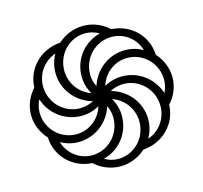

<svg xmlns="http://www.w3.org/2000/svg" viewBox="-106 -842 1027 969"><g transform="rotate(-15 408.0 -357.0)"><path d="M408 10C459 10 505 -10 541 -42C644 -49 722 -128 725 -227C758 -263 777 -308 777 -357C777 -407 757 -453 725 -488C721 -590 641 -666 541 -671C506 -704 459 -724 408 -724C357 -724 310 -704 275 -672C170 -665 93 -585 90 -487C57 -451 38 -405 38 -357C38 -307 58 -261 91 -226C94 -126 174 -48 274 -43C310 -10 358 10 408 10ZM361 -385C301 -405 258 -463 258 -530C258 -616 325 -685 408 -685C433 -685 459 -678 480 -665C394 -644 335 -567 335 -480C335 -447 343 -415 361 -385ZM395 -413C384 -432 379 -455 379 -477C379 -565 448 -633 532 -633C597 -633 655 -590 673 -526C646 -542 614 -551 580 -551C493 -551 419 -492 395 -413ZM287 -326C201 -326 134 -397 134 -481C134 -548 177 -605 237 -625C221 -597 212 -565 212 -530C212 -441 274 -366 358 -344C336 -332 312 -326 287 -326ZM717 -290C691 -372 616 -427 532 -427C499 -427 467 -419 438 -402C457 -465 513 -510 581 -510C665 -510 733 -441 733 -357C733 -333 727 -310 717 -290ZM235 -204C151 -204 83 -273 83 -357C83 -381 89 -404 99 -423C124 -342 200 -287 284 -287C316 -287 348 -295 378 -312C359 -249 302 -204 235 -204ZM578 -89C595 -117 604 -150 604 -184C604 -273 542 -348 458 -370C479 -382 504 -388 528 -388C614 -388 681 -317 681 -233C681 -165 637 -107 578 -89ZM407 -29C382 -29 357 -36 336 -49C422 -70 480 -147 480 -234C480 -267 472 -299 454 -329C514 -309 558 -251 558 -184C558 -98 490 -29 407 -29ZM284 -81C217 -81 161 -126 143 -188C170 -172 202 -163 235 -163C323 -163 397 -222 421 -301C431 -282 436 -259 436 -237C436 -149 367 -81 284 -81Z"/></g></svg>

Font: Noto Sans Armenian SemiCondensed
Style: Regular
Weight: 400
Width: 4
Designer: Monotype Design Team
Foundry: Monotype Imaging Inc.
Version: Version 2.008